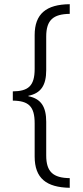

<svg xmlns="http://www.w3.org/2000/svg" viewBox="-20 -735 395 914"><path d="M312 159V113C233 112 200 83 200 5V-155C200 -226 176 -265 115 -277V-279C175 -291 200 -329 200 -401V-561C200 -640 234 -668 312 -669V-715C200 -714 145 -669 145 -568V-407C145 -324 113 -301 41 -300V-256C116 -255 145 -229 145 -148V10C145 114 201 157 312 159Z"/></svg>

Font: Noto Sans Arabic Cond Light
Style: Regular
Weight: 300
Width: 3
Designer: Monotype Design Team, Nadine Chahine, Nizar Qandah and Khaled Hosny
Foundry: Monotype Imaging Inc.
Version: Version 2.012